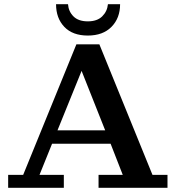

<svg xmlns="http://www.w3.org/2000/svg" viewBox="-20 -898 840 918"><path d="M399.9 -728Q327.1 -728 287.6 -769.5Q248 -811 248 -877.9H305.2Q307.6 -843.3 331.3 -819.6Q355 -795.9 399.9 -795.9Q444.3 -795.9 468.5 -819.6Q492.7 -843.3 496.1 -877.9H554.2Q554.2 -811.5 513.2 -769.8Q472.2 -728 399.9 -728ZM19 0V-62H90.8L345.2 -686H455.1L709 -62H780.8V0H451.2V-62H566.9L508.8 -210.9H229L168.9 -62H285.2V0ZM254.9 -274.9H482.9L370.1 -559.1Z"/></svg>

Font: Montagu Slab 144pt Medium
Style: Regular
Weight: 500
Designer: Florian Karsten
Foundry: Florian Karsten
Version: Version 1.000